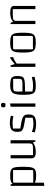

<svg xmlns="http://www.w3.org/2000/svg" viewBox="1458 -2192 914 3871"><g transform="rotate(-90 1915.5 -256.0)"><path d="M322 15Q254 15 214 6.5Q174 -2 154 -28.5Q134 -55 128 -108Q122 -161 122 -250Q122 -337 128 -389Q134 -441 154 -466.5Q174 -492 214 -500Q254 -508 322 -508Q376 -508 409.5 -498Q443 -488 460 -461Q477 -434 483 -383Q489 -332 489 -250Q489 -167 483 -115Q477 -63 459 -34.5Q441 -6 408 4.5Q375 15 322 15ZM169 -43H374Q403 -43 413 -47.5Q423 -52 423 -67V-450H217Q190 -450 179.5 -446.5Q169 -443 169 -433ZM104 181V-500H131L169 -412V170Z M1025 -500V0H998L979 -50Q941 -20 894.5 -6Q848 8 785 8Q720 8 689.5 -14Q659 -36 659 -83V-500H724V-48H859Q919 -48 939.5 -62.5Q960 -77 960 -117V-500Z M1193 -373Q1193 -447 1236 -481Q1279 -515 1371 -515Q1411 -515 1446 -510Q1481 -505 1519 -493L1508 -443Q1483 -450 1448 -455Q1413 -460 1384 -460Q1349 -460 1317 -457.5Q1285 -455 1260 -451V-304Q1353 -291 1409.5 -278Q1466 -265 1495 -248Q1524 -231 1534 -204Q1544 -177 1544 -136Q1544 -80 1525.5 -47Q1507 -14 1464 0.5Q1421 15 1349 15Q1309 15 1268.5 8Q1228 1 1181 -12L1194 -70Q1272 -40 1359 -40Q1395 -40 1419.5 -43Q1444 -46 1478 -56V-202Q1379 -217 1321.5 -229.5Q1264 -242 1236.5 -258.5Q1209 -275 1201 -302Q1193 -329 1193 -373Z M1700 -499 1765 -511V0H1700ZM1734 -603Q1706 -603 1696.5 -612Q1687 -621 1687 -647Q1687 -674 1696.5 -683.5Q1706 -693 1734 -693Q1760 -693 1769 -683.5Q1778 -674 1778 -647Q1778 -621 1769.5 -612Q1761 -603 1734 -603Z M2109 8Q2055 8 2021.5 -2.5Q1988 -13 1970.5 -41Q1953 -69 1946.5 -119.5Q1940 -170 1940 -250Q1940 -352 1956 -408Q1972 -464 2013.5 -486Q2055 -508 2132 -508Q2207 -508 2247.5 -496Q2288 -484 2303.5 -453Q2319 -422 2319 -365Q2319 -311 2310 -279Q2301 -247 2270.5 -232Q2240 -217 2177 -212.5Q2114 -208 2006 -208H1976V-261H2172Q2224 -261 2242.5 -274.5Q2261 -288 2261 -325V-448H2094Q2043 -448 2024.5 -434.5Q2006 -421 2006 -383V-61Q2052 -47 2126 -47Q2165 -47 2202.5 -52Q2240 -57 2297 -71L2306 -20Q2274 -7 2220 0.5Q2166 8 2109 8Z M2532 -500 2560 -416Q2611 -460 2641.5 -482.5Q2672 -505 2694 -515L2703 -451Q2679 -442 2655.5 -430.5Q2632 -419 2610 -405.5Q2588 -392 2569 -378V0H2504V-500Z M2992 8Q2927 8 2887.5 -2Q2848 -12 2827.5 -39Q2807 -66 2799.5 -117Q2792 -168 2792 -250Q2792 -332 2799.5 -383Q2807 -434 2827.5 -461Q2848 -488 2887.5 -498Q2927 -508 2992 -508Q3057 -508 3096.5 -498.5Q3136 -489 3157 -461.5Q3178 -434 3185 -383Q3192 -332 3192 -250Q3192 -168 3184.5 -117Q3177 -66 3156 -39Q3135 -12 3095.5 -2Q3056 8 2992 8ZM2857 -50H3076Q3106 -50 3116.5 -54.5Q3127 -59 3127 -74V-450H2908Q2877 -450 2867 -445.5Q2857 -441 2857 -426Z M3366 0V-500H3393L3412 -450Q3447 -480 3490 -494Q3533 -508 3593 -508Q3663 -508 3697.5 -490Q3732 -472 3732 -434V0H3667V-455H3532Q3473 -455 3452 -441Q3431 -427 3431 -387V0Z"/></g></svg>

Font: Changa ExtraLight
Style: Regular
Weight: 250
Designer: Eduardo Rodriguez Tunni
Foundry: Eduardo Rodriguez Tunni
Version: Version 3.002; ttfautohint (v1.8.2)